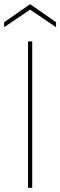

<svg xmlns="http://www.w3.org/2000/svg" viewBox="-56 -898 288 918"><path d="M78 0V-700H98V0ZM-36 -768V-792L88 -878L212 -792V-768L88 -852Z"/></svg>

Font: DM Sans 10pt Thin
Style: Regular
Weight: 250
Version: Version 4.004;gftools[0.9.30]